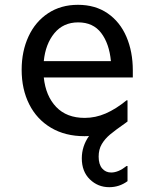

<svg xmlns="http://www.w3.org/2000/svg" viewBox="-20 -554 640 798"><path d="M532 -232H162Q170 -155 213.5 -109.5Q257 -64 332 -64Q377 -64 419.5 -82.5Q462 -101 506 -137H510V-49L502 -43Q459 -13 437.5 5Q416 23 403 45Q390 67 390 97Q390 129 404.5 146Q419 163 442 163Q472 163 506 136H510V199Q476 224 434 224Q387 224 353.5 191.5Q320 159 320 104Q320 54 350 11Q343 12 331 12Q251 12 192 -23Q133 -58 101.5 -120.5Q70 -183 70 -264Q70 -341 98.5 -402.5Q127 -464 180 -499Q233 -534 304 -534Q376 -534 427.5 -498.5Q479 -463 505.5 -401Q532 -339 532 -261ZM162 -300H441Q434 -373 400.5 -417Q367 -461 305 -461Q243 -461 206 -416Q169 -371 162 -300Z"/></svg>

Font: AmikoRegular
Style: Regular
Weight: 400
Designer: Pablo Impallari, Rodrigo Fuenzalida, Andres Torresi
Foundry: Impallari Type
Version: Version 1.000; ttfautohint (v1.3)